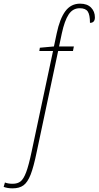

<svg xmlns="http://www.w3.org/2000/svg" viewBox="-149 -790 539 1050"><path d="M-129 232 -122 208Q-105 215 -80 215Q-53 215 -36.5 202Q-20 189 -6 152Q8 115 24 39L141 -511H66L69 -529L146 -536L161 -607Q178 -688 208.5 -729Q239 -770 289 -770Q328 -770 349 -748.5Q370 -727 370 -695Q370 -665 343 -665Q343 -709 331 -727Q319 -745 287 -745Q249 -745 226.5 -711Q204 -677 189 -607L174 -536H255L250 -511H169L52 40Q35 123 18.5 165Q2 207 -20.5 223.5Q-43 240 -80 240Q-108 240 -129 232Z"/></svg>

Font: Noto Serif NarrowThin
Style: Italic
Weight: 250
Width: 4
Italic angle: -12°
Designer: Monotype Design Team
Foundry: Monotype Imaging Inc.
Version: Version 1.001